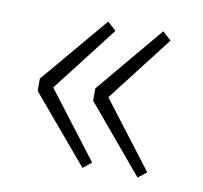

<svg xmlns="http://www.w3.org/2000/svg" viewBox="-54 -531 537 508"><g transform="rotate(10 214.5 -277.5)"><path d="M198 -81 221 -99 85 -277 221 -453 198 -474 46 -294V-261ZM346 -81 369 -99 233 -277 369 -453 346 -474 195 -294V-261Z"/></g></svg>

Font: Source Han Sans CN ExtraLight
Style: Regular
Weight: 250
Designer: Ryoko NISHIZUKA (kana & ideographs); Paul D. Hunt (Latin, Greek & Cyrillic); Wenlong ZHANG (bopomofo); Sandoll Communica
Foundry: Adobe Systems Incorporated
Version: Version 1.004;PS 1.004;hotconv 16.6.51;makeotf.lib2.5.65220